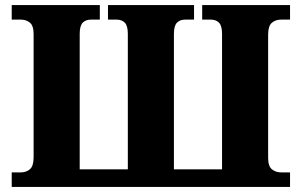

<svg xmlns="http://www.w3.org/2000/svg" viewBox="-20 -734 1185 754"><path d="M26 0V-57H62Q83 -57 97.5 -69.5Q112 -82 112 -116V-600Q112 -633 97.5 -645Q83 -657 62 -657H26V-714H372V-657H337Q317 -657 305 -645Q293 -633 293 -601V-69H482V-601Q482 -633 470 -645Q458 -657 438 -657H404V-714H742V-657H707Q687 -657 675 -645Q663 -633 663 -601V-69H852V-601Q852 -633 840 -645Q828 -657 808 -657H774V-714H1119V-657H1084Q1062 -657 1047.5 -644.5Q1033 -632 1033 -598V-114Q1033 -81 1048 -69Q1063 -57 1084 -57H1119V0Z"/></svg>

Font: Noto Serif ExtraBold
Style: Regular
Weight: 800
Designer: Monotype Design Team
Foundry: Monotype Imaging Inc.
Version: Version 2.014